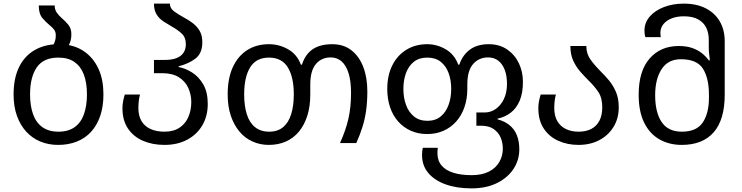

<svg xmlns="http://www.w3.org/2000/svg" viewBox="-20 -790 4096 1060"><path d="M360 -541Q417 -530 460 -494.5Q503 -459 527 -402.5Q551 -346 551 -269Q551 -202 533.5 -150.5Q516 -99 483.5 -63Q451 -27 404.5 -8.5Q358 10 301 10Q248 10 203 -8.5Q158 -27 125 -63Q92 -99 73.5 -150.5Q55 -202 55 -269Q55 -352 81.5 -411.5Q108 -471 158 -505Q208 -539 276 -545Q281 -554 284.5 -566.5Q288 -579 288 -595Q288 -614 278.5 -626.5Q269 -639 255 -650Q234 -667 214 -690.5Q194 -714 194 -760H282Q282 -737 293 -721Q304 -705 320 -691Q340 -674 357 -653.5Q374 -633 374 -601Q374 -583 370.5 -568.5Q367 -554 360 -541ZM303 -63Q357 -63 392 -88Q427 -113 443.5 -159.5Q460 -206 460 -269Q460 -333 443 -378Q426 -423 391.5 -447.5Q357 -472 302 -472Q220 -472 183 -418Q146 -364 146 -269Q146 -206 162.5 -159.5Q179 -113 214 -88Q249 -63 303 -63Z M888 10Q821 10 768.5 -13Q716 -36 686 -81Q656 -126 656 -193Q656 -215 660.5 -235.5Q665 -256 669 -268H753Q749 -255 746.5 -235.5Q744 -216 744 -193Q744 -151 761 -122Q778 -93 810.5 -78Q843 -63 888 -63Q938 -63 971 -85Q1004 -107 1020 -144.5Q1036 -182 1036 -226Q1036 -268 1019.5 -304.5Q1003 -341 967.5 -363.5Q932 -386 875 -386H830V-459H886Q929 -459 955 -469.5Q981 -480 993.5 -499.5Q1006 -519 1006 -545Q1006 -584 983 -605Q960 -626 931 -642Q907 -656 883.5 -671Q860 -686 845 -709.5Q830 -733 830 -770H918Q918 -744 941.5 -727Q965 -710 996 -693Q1021 -680 1044 -662.5Q1067 -645 1082 -620Q1097 -595 1097 -557Q1097 -496 1059.5 -467Q1022 -438 966 -424V-420Q1004 -413 1041 -389.5Q1078 -366 1102.5 -323.5Q1127 -281 1127 -216Q1127 -150 1097.5 -99Q1068 -48 1014 -19Q960 10 888 10Z M1464 10Q1416 10 1374.5 -8.5Q1333 -27 1302.5 -63Q1272 -99 1254.5 -150.5Q1237 -202 1237 -269Q1237 -358 1265.5 -419.5Q1294 -481 1345 -513.5Q1396 -546 1465 -546Q1521 -546 1570.5 -518Q1620 -490 1641 -433H1647Q1659 -471 1681 -496Q1703 -521 1736 -533.5Q1769 -546 1814 -546Q1877 -546 1920 -512.5Q1963 -479 1985.5 -420.5Q2008 -362 2008 -286Q2008 -229 2001.5 -181.5Q1995 -134 1981.5 -90.5Q1968 -47 1947 0H1857Q1889 -71 1903.5 -134.5Q1918 -198 1918 -277Q1918 -342 1904.5 -385.5Q1891 -429 1866 -451Q1841 -473 1806 -473Q1755 -473 1724 -436.5Q1693 -400 1693 -323V-269Q1693 -202 1676.5 -150.5Q1660 -99 1630 -63Q1600 -27 1558 -8.5Q1516 10 1464 10ZM1466 -63Q1513 -63 1543 -88Q1573 -113 1587.5 -159.5Q1602 -206 1602 -269Q1602 -364 1569 -418Q1536 -472 1465 -472Q1394 -472 1361 -418Q1328 -364 1328 -269Q1328 -206 1342.5 -159.5Q1357 -113 1388 -88Q1419 -63 1466 -63Z M2583 250Q2502 250 2440.5 228Q2379 206 2344.5 165Q2310 124 2310 66Q2310 56 2311 46Q2312 36 2314 26H2397Q2396 33 2395.5 40.5Q2395 48 2395 55Q2395 97 2418 124Q2441 151 2483.5 164Q2526 177 2583 177Q2641 177 2679 157.5Q2717 138 2736.5 104.5Q2756 71 2756 30Q2756 -2 2744 -30.5Q2732 -59 2705.5 -77.5Q2679 -96 2635 -96H2610V-169H2656Q2689 -169 2717 -188.5Q2745 -208 2762 -243.5Q2779 -279 2779 -327Q2779 -372 2766.5 -404.5Q2754 -437 2731 -455Q2708 -473 2675 -473Q2624 -473 2592 -436.5Q2560 -400 2560 -323V-299Q2560 -244 2544 -198Q2528 -152 2498.5 -119Q2469 -86 2428.5 -68Q2388 -50 2338 -50Q2289 -50 2248.5 -68Q2208 -86 2178.5 -119Q2149 -152 2133.5 -198Q2118 -244 2118 -299Q2118 -373 2145.5 -428.5Q2173 -484 2223 -515Q2273 -546 2339 -546Q2392 -546 2440.5 -518Q2489 -490 2510 -433H2516Q2533 -485 2573.5 -515.5Q2614 -546 2678 -546Q2738 -546 2780.5 -516.5Q2823 -487 2845 -440Q2867 -393 2867 -338Q2867 -277 2849.5 -235Q2832 -193 2800.5 -168.5Q2769 -144 2727 -135V-131Q2766 -121 2793 -99Q2820 -77 2833.5 -43.5Q2847 -10 2847 34Q2847 95 2814 144Q2781 193 2722 221.5Q2663 250 2583 250ZM2340 -123Q2384 -123 2413 -147Q2442 -171 2456.5 -211Q2471 -251 2471 -299Q2471 -348 2456.5 -387Q2442 -426 2413 -449Q2384 -472 2339 -472Q2294 -472 2265 -449Q2236 -426 2221.5 -387Q2207 -348 2207 -299Q2207 -251 2221.5 -211Q2236 -171 2265.5 -147Q2295 -123 2340 -123Z M3174 10Q3112 10 3061.5 -13Q3011 -36 2981.5 -81Q2952 -126 2952 -193Q2952 -215 2956.5 -235.5Q2961 -256 2965 -268H3049Q3045 -255 3042.5 -235.5Q3040 -216 3040 -193Q3040 -151 3056.5 -122Q3073 -93 3103.5 -78Q3134 -63 3174 -63Q3215 -63 3244 -78Q3273 -93 3289 -123Q3305 -153 3305 -198Q3305 -250 3283 -282.5Q3261 -315 3232 -343Q3208 -367 3184.5 -393.5Q3161 -420 3145 -454.5Q3129 -489 3129 -536H3217Q3217 -493 3240.5 -460.5Q3264 -428 3295 -397Q3320 -373 3343 -345Q3366 -317 3381 -281.5Q3396 -246 3396 -198Q3396 -136 3367 -89Q3338 -42 3288 -16Q3238 10 3174 10Z M3744 10Q3674 10 3620 -21Q3566 -52 3536 -113.5Q3506 -175 3506 -267Q3506 -398 3566.5 -467Q3627 -536 3727 -536Q3769 -536 3800 -525.5Q3831 -515 3854 -497Q3877 -479 3893 -457H3899Q3898 -468 3895.5 -488.5Q3893 -509 3893 -525V-571Q3893 -608 3879 -637Q3865 -666 3834.5 -683Q3804 -700 3755 -700Q3717 -700 3688 -688.5Q3659 -677 3642.5 -656.5Q3626 -636 3626 -609Q3626 -603 3626.5 -597Q3627 -591 3628 -585H3543Q3540 -595 3539 -604Q3538 -613 3538 -621Q3538 -665 3567 -698.5Q3596 -732 3645.5 -751Q3695 -770 3755 -770Q3826 -770 3876.5 -744Q3927 -718 3954 -671.5Q3981 -625 3981 -563V-267Q3981 -129 3920 -59.5Q3859 10 3744 10ZM3744 -63Q3826 -63 3860 -114Q3894 -165 3894 -250V-266Q3894 -358 3861 -410.5Q3828 -463 3739 -463Q3668 -463 3632.5 -408Q3597 -353 3597 -265Q3597 -169 3633 -116Q3669 -63 3744 -63Z"/></svg>

Font: Noto Sans Georgian
Style: Regular
Weight: 400
Designer: Monotype Design Team, Akaki Razmadze
Foundry: Google LLC
Version: Version 2.002